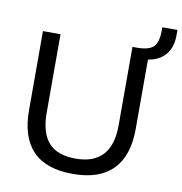

<svg xmlns="http://www.w3.org/2000/svg" viewBox="-90 -918 959 1012"><g transform="rotate(10 389.0 -412.5)"><path d="M367 9Q222 9 151.5 -64.5Q81 -138 81 -281V-705H175V-284Q175 -179 221 -126Q267 -73 367 -73Q463 -73 511.5 -126Q560 -179 560 -284V-705H652V-281Q652 -138 580 -64.5Q508 9 367 9ZM638 -652 590 -684V-705Q631 -706 654.5 -717Q678 -728 687.5 -753Q697 -778 697 -817V-834H778V-804Q778 -759 761.5 -726.5Q745 -694 713.5 -674.5Q682 -655 638 -652Z"/></g></svg>

Font: Mulish ExtraLight Medium
Style: Regular
Weight: 500
Version: Version 3.603